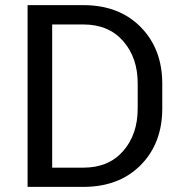

<svg xmlns="http://www.w3.org/2000/svg" viewBox="-20 -731 699 751"><path d="M87.9 0V-710.9H306.2Q445.8 -710.9 530.3 -625.2Q614.7 -539.6 614.7 -403.8V-306.6Q614.7 -170.4 530.3 -85.2Q445.8 0 306.2 0ZM184.1 -635.3V-75.2H306.2Q404.8 -75.2 461.7 -140.1Q518.6 -205.1 518.6 -306.6V-404.8Q518.6 -505.4 461.7 -570.3Q404.8 -635.3 306.2 -635.3Z"/></svg>

Font: GeogebraSans
Style: Regular
Weight: 400
Designer: Google
Version: Version 1.100140; 2013